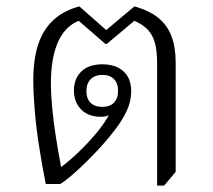

<svg xmlns="http://www.w3.org/2000/svg" viewBox="-20 -575 667 600"><path d="M471 5V-376Q471 -418 463.5 -443Q456 -468 440.5 -483.5Q425 -499 400 -510L314 -438H309L226 -510Q182 -492 160.5 -442Q139 -392 139 -314Q139 -282 143 -239Q147 -196 154.5 -148Q162 -100 171 -53Q198 -73 226.5 -100.5Q255 -128 281 -159Q307 -190 323 -220L326 -218Q320 -214 312 -212Q304 -210 296 -210Q256 -210 233.5 -233Q211 -256 211 -292Q211 -329 234 -351.5Q257 -374 300 -374Q342 -374 366 -352Q390 -330 390 -290Q390 -258 376 -228.5Q362 -199 342 -173Q322 -146 297.5 -119Q273 -92 248.5 -68Q224 -44 203 -26Q182 -8 168 0H123Q112 -55 102.5 -115.5Q93 -176 88.5 -231Q84 -286 84 -323Q84 -390 99.5 -436.5Q115 -483 147 -512.5Q179 -542 228 -555L312 -481L400 -555Q447 -542 475 -519Q503 -496 516 -461.5Q529 -427 529 -379V-38L493 5ZM299 -241Q323 -241 336 -254Q349 -267 349 -291Q349 -315 336 -328Q323 -341 300 -341Q277 -341 263.5 -327.5Q250 -314 250 -290Q250 -267 263 -254Q276 -241 299 -241Z"/></svg>

Font: Noto Serif Thai Light
Style: Regular
Weight: 300
Version: Version 2.001